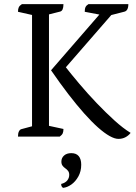

<svg xmlns="http://www.w3.org/2000/svg" viewBox="-20 -661 658 929"><path d="M553 11Q535 11 510 -3Q485 -17 454 -44.5Q423 -72 387 -112.5Q351 -153 311 -205Q271 -257 227 -321L476 -608L490 -585L390 -604Q390 -619 394 -627Q398 -635 408 -641H601Q601 -608 580 -604L506 -585L540 -613L280 -314L291 -345Q323 -304 363.5 -256Q404 -208 448 -162Q492 -116 534 -78Q576 -40 612 -18Q602 -5 587 3Q572 11 553 11ZM67 0Q67 -16 71.5 -25Q76 -34 83 -36L150 -54L135 -38V-602L151 -585L67 -604Q67 -618 71 -626Q75 -634 86 -641H287Q287 -625 283 -616Q279 -607 271 -605L200 -587L217 -604V-39L199 -56L287 -37Q287 -24 283.5 -16Q280 -8 269 0ZM285 248Q281 245 278.5 241Q276 237 276 229Q296 224 305.5 212Q315 200 315 185Q315 173 309 165.5Q303 158 295.5 153Q288 148 282.5 140.5Q277 133 277 121Q277 103 290 91.5Q303 80 325 80Q349 80 361 94.5Q373 109 373 136Q373 168 359 193Q345 218 325 232Q305 246 285 248Z"/></svg>

Font: Petrona
Style: Regular
Weight: 400
Designer: Ringo R. Seeber
Foundry: Ringo R. Seeber
Version: Version 2.001; ttfautohint (v1.8.3)